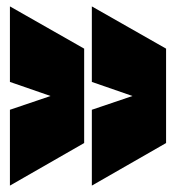

<svg xmlns="http://www.w3.org/2000/svg" viewBox="-20 -569 550 600"><path d="M243 -417V-122L11 11V-226L138 -269L11 -313V-549ZM499 -417V-122L267 11V-226L394 -269L267 -313V-549Z"/></svg>

Font: Georama Condensed Black
Style: Regular
Weight: 900
Width: 3
Designer: Jean-Baptiste Levee
Foundry: Production Type
Version: Version 1.000